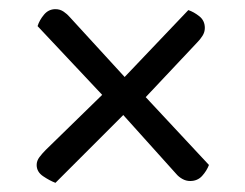

<svg xmlns="http://www.w3.org/2000/svg" viewBox="-20 -501 535 419"><path d="M298 -289 436 -141Q431 -128 421 -117Q411 -106 395 -106Q386 -106 378 -110.5Q370 -115 365 -121L249 -250L101 -102Q88 -107 74 -116.5Q60 -126 60 -141Q60 -150 66 -158Q72 -166 80 -174L203 -294L62 -444Q66 -457 76 -469Q86 -481 101 -481Q111 -481 119 -475.5Q127 -470 132 -464L252 -333L391 -479Q403 -475 415 -465.5Q427 -456 427 -440Q427 -431 422 -423Q417 -415 410 -408Z"/></svg>

Font: Baloo Da 2
Style: Regular
Weight: 400
Designer: Noopur Datye, Sulekha Rajkumar and Ek Type
Foundry: Ek Type
Version: Version 1.640;hotconv 1.0.111;makeotfexe 2.5.65597; ttfautoh